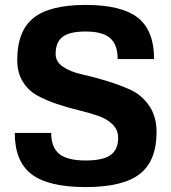

<svg xmlns="http://www.w3.org/2000/svg" viewBox="-20 -740 696 780"><path d="M206 -520Q206 -489 236.5 -468.5Q267 -448 312.5 -438Q358 -428 411 -412Q464 -396 509.5 -375.5Q555 -355 585.5 -311Q616 -267 616 -204Q616 -86 547.5 -33Q479 20 328 20Q177 20 108.5 -32Q40 -84 40 -200H188Q188 -141 221 -114.5Q254 -88 328 -88Q398 -88 429 -110Q460 -132 460 -180Q460 -212 437.5 -234.5Q415 -257 378.5 -269.5Q342 -282 298.5 -292.5Q255 -303 211.5 -317.5Q168 -332 131.5 -352Q95 -372 72.5 -408.5Q50 -445 50 -496Q50 -614 116 -667Q182 -720 328 -720Q474 -720 540 -668Q606 -616 606 -500H458Q458 -559 427 -585.5Q396 -612 328 -612Q263 -612 234.5 -590.5Q206 -569 206 -520Z"/></svg>

Font: Fivo Sans
Style: Regular
Weight: 700
Designer: Alexander Slobzheninov
Foundry: Alexander Slobzheninov
Version: 1.0